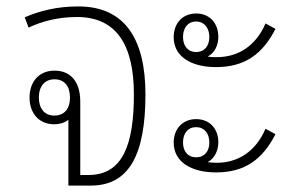

<svg xmlns="http://www.w3.org/2000/svg" viewBox="-20 -578 915 598"><path d="M193 0H263C382 0 433 -96 433 -284C433 -452 372 -558 224 -558C157 -558 103 -544 57 -524L69 -492C111 -512 162 -525 220 -525C344 -525 397 -436 397 -284C397 -127 362 -33 256 -33H230V-262C230 -321 202 -358 150 -358C100 -358 72 -322 72 -274C72 -226 101 -191 148 -191C167 -191 182 -196 193 -205ZM149 -218C119 -218 101 -240 101 -274C101 -309 119 -331 150 -331C181 -331 198 -309 198 -274C198 -240 181 -218 149 -218Z M653 -369C743 -369 798 -410 838 -488L807 -505C776 -433 720 -400 655 -400C645 -400 636 -400 627 -402C649 -413 660 -438 660 -463C660 -507 632 -536 591 -536C549 -536 521 -506 521 -462C521 -402 575 -369 653 -369ZM591 -416C565 -416 550 -435 550 -463C550 -491 565 -511 591 -511C616 -511 632 -491 632 -463C632 -435 617 -416 591 -416ZM653 -41C743 -41 798 -82 838 -160L807 -177C776 -105 720 -71 655 -71C645 -71 636 -72 627 -73C649 -85 660 -110 660 -135C660 -178 632 -207 591 -207C549 -207 521 -177 521 -134C521 -74 575 -41 653 -41ZM591 -88C565 -88 550 -107 550 -134C550 -163 565 -182 591 -182C616 -182 632 -163 632 -134C632 -107 617 -88 591 -88Z"/></svg>

Font: Noto Sans Thai Looped SemiCondensed ExtraLight
Style: Regular
Weight: 200
Width: 4
Designer: Sasikarn Vongin, Ben Mitchell
Foundry: The Fontpad Ltd
Version: Version 1.001